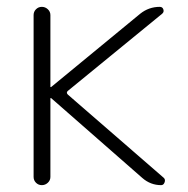

<svg xmlns="http://www.w3.org/2000/svg" viewBox="-20 -540 549 560"><path d="M78 -24V-496Q78 -506 85 -513Q92 -520 102 -520Q112 -520 119.5 -513Q127 -506 127 -496V-287Q127 -286 128 -286H129L389 -500Q414 -520 446 -520Q454 -520 456.5 -512.5Q459 -505 453 -500L178 -275Q172 -270 178 -264L458 -21Q463 -16 460 -8Q457 0 450 0Q419 0 395 -21L129 -254H128Q127 -254 127 -253V-24Q127 -14 119.5 -7Q112 0 102 0Q92 0 85 -7Q78 -14 78 -24Z"/></svg>

Font: Rounded Mplus 1c Light
Style: Regular
Weight: 300
Version: Version 1.059.20150529